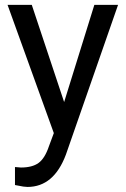

<svg xmlns="http://www.w3.org/2000/svg" viewBox="-20 -548 513 782"><path d="M241.2 -132.3 364.3 -528.3H460.9L248.5 81.5Q199.2 213.4 91.8 213.4L74.7 211.9L41 205.6V132.3L65.4 134.3Q111.3 134.3 137 115.7Q162.6 97.2 179.2 47.9L199.2 -5.9L10.7 -528.3H109.4Z"/></svg>

Font: Vazir FD
Style: FD
Weight: 400
Foundry: Based on Dejavu fonts, by Saber Rastikerdar
Version: Version 26.0.0